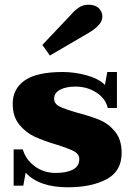

<svg xmlns="http://www.w3.org/2000/svg" viewBox="-20 -786 569 816"><path d="M160 -595 285 -727Q294 -739 313 -752.5Q332 -766 356 -766Q385 -766 400 -751Q415 -736 415 -716Q415 -697 400.5 -680.5Q386 -664 358 -647L192 -550ZM89 -52 79 3H38V-151H77Q89 -108 127.5 -79.5Q166 -51 216 -51Q262 -51 289.5 -65Q317 -79 317 -110Q317 -131 294.5 -143Q272 -155 221 -171Q164 -188 126.5 -205.5Q89 -223 61.5 -257Q34 -291 34 -345Q34 -409 85.5 -444.5Q137 -480 246 -480Q297 -480 348 -466Q399 -452 426 -425L436 -480H477V-327H438Q429 -367 390 -392.5Q351 -418 301 -418Q260 -418 235 -404.5Q210 -391 210 -367Q210 -345 233 -333.5Q256 -322 308 -307Q366 -292 404 -276Q442 -260 469.5 -226Q497 -192 497 -136Q497 -58 432.5 -24Q368 10 268 10Q147 10 89 -52Z"/></svg>

Font: Taviraj Bold
Style: Regular
Weight: 700
Designer: Katatrad Team
Foundry: CadsonDemak
Version: Version 1.030